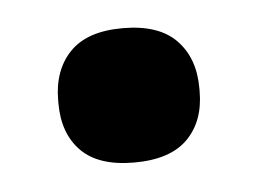

<svg xmlns="http://www.w3.org/2000/svg" viewBox="-28 -367 281 210"><g transform="rotate(-5 113.0 -262.0)"><path d="M112.5 -189Q73.5 -189 54.5 -208.2Q35.5 -227.5 35.5 -260.5V-264Q35.5 -297 54.5 -316.8Q73.5 -336.5 112.5 -336.5Q152 -336.5 171.2 -316.8Q190.5 -297 190.5 -264V-260.5Q190.5 -227.5 171.2 -208.2Q152 -189 112.5 -189Z"/></g></svg>

Font: Anek Latin Medium
Style: Bold
Weight: 700
Version: Version 1.003